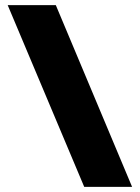

<svg xmlns="http://www.w3.org/2000/svg" viewBox="-20 -730 546 750"><path d="M496 0 198 -710H10L309 0Z"/></svg>

Font: Catamaran Thin Black
Style: Regular
Weight: 900
Version: Version 2.000